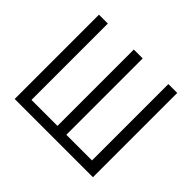

<svg xmlns="http://www.w3.org/2000/svg" viewBox="-129 -695 857 857"><g transform="rotate(45 300.0 -266.0)"><path d="M546 0V-532H490V-50H328V-532H272V-50H108V-532H52V0Z"/></g></svg>

Font: Noto Sans Mono UI Light
Style: Regular
Weight: 300
Designer: Monotype Design team
Foundry: Monotype Imaging Inc.
Version: 1.000